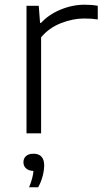

<svg xmlns="http://www.w3.org/2000/svg" viewBox="-20 -566 442 815"><path d="M92.5 -541.5H144.5L150 -469H154.5Q187 -504.5 237.2 -525.2Q287.5 -546 339 -546Q369.5 -546 395 -541.5V-483.5Q370.5 -487.5 337 -487.5Q289 -487.5 238.2 -467.5Q187.5 -447.5 154.5 -407.5V0H92.5ZM167.5 136Q167.5 156.5 161 181.5Q154.5 206.5 142 229H103.5Q120 188.5 122 159.5Q102 159 90.8 149Q79.5 139 79.5 122.5Q79.5 106 90.8 96.2Q102 86.5 122 86.5Q144.5 86.5 156 99Q167.5 111.5 167.5 136Z"/></svg>

Font: Encode Sans Expanded Light
Style: Regular
Weight: 300
Width: 7
Designer: Multiple Designers
Foundry: Impallari Type
Version: Version 2.000